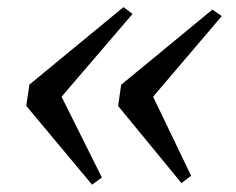

<svg xmlns="http://www.w3.org/2000/svg" viewBox="-20 -578 662 538"><path d="M326 -558 351.5 -539 152.5 -307 265.5 -80.5 238 -60.5 53.5 -281.5 62.5 -341ZM575 -551 601.5 -533 409 -307 515.5 -85.5 488.5 -65 311 -281 319.5 -340.5Z"/></svg>

Font: Merriweather 96pt
Style: Italic
Weight: 400
Italic angle: -7.8°
Version: Version 2.101